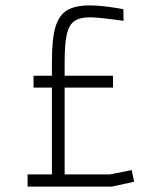

<svg xmlns="http://www.w3.org/2000/svg" viewBox="-20 -690 600 710"><path d="M82 -45H172V-366H104V-410H172V-463Q172 -546 185 -590Q198 -634 228 -652Q258 -670 312 -670Q352 -670 414 -660L436 -656L437 -613Q344 -626 313 -626Q275 -626 255 -612Q235 -598 227 -563Q219 -528 219 -459V-410H398V-366H219V-45H386L467 -61L476 -18L394 0H82Z"/></svg>

Font: Cairo Light
Style: Regular
Weight: 300
Designer: Mohamed Gaber, the designers of Titillium
Foundry: Kief Type Foundry
Version: Version 2.009; ttfautohint (v1.5.33-1714) -l 8 -r 50 -G 200 